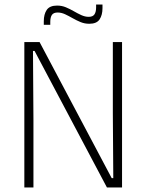

<svg xmlns="http://www.w3.org/2000/svg" viewBox="-20 -824 643 844"><path d="M87 -639H154L471 -41H478L476 -326.5V-639H516.5V0H450L132 -600H125L127 -296V0H87ZM372.5 -719.5Q352 -719.5 334 -727Q316 -734.5 299 -744.2Q282 -754 265.8 -761.5Q249.5 -769 233.5 -769Q215.5 -769 208.2 -758.5Q201 -748 201 -727.5V-715H172.5V-730.5Q172.5 -761.5 185.5 -780.5Q198.5 -799.5 231 -799.5Q251.5 -799.5 269.5 -792Q287.5 -784.5 304.2 -774.8Q321 -765 337.5 -757.5Q354 -750 370 -750Q388 -750 395.2 -760.8Q402.5 -771.5 402.5 -792V-804H430.5V-788Q430.5 -758 417.8 -738.8Q405 -719.5 372.5 -719.5Z"/></svg>

Font: Anek Malayalam ExtraLight
Style: Regular
Weight: 250
Version: Version 1.003